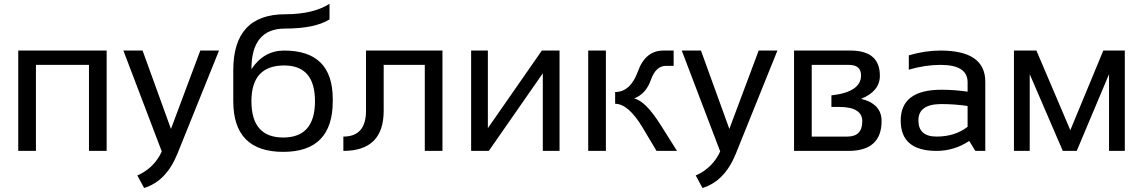

<svg xmlns="http://www.w3.org/2000/svg" viewBox="-20 -771 5840 981"><path d="M73.2 0V-512.7H524.9V0H434.6V-439.5H163.6V0Z M610.4 -512.7H708.5L853.5 -112.3L1003.4 -512.7H1099.1L886.2 15.1Q829.6 154.8 716.3 189.5L681.6 125.5Q767.6 87.9 806.6 2.9Z M1680.2 -253.9Q1680.2 4.9 1427.2 4.9Q1171.9 4.9 1171.9 -253.9V-412.6Q1171.9 -698.2 1437.5 -698.2Q1580.1 -698.2 1663.6 -751.5V-671.9Q1588.9 -625 1436 -625Q1264.6 -625 1264.6 -417.5Q1327.6 -512.7 1432.1 -512.7Q1680.2 -512.7 1680.2 -264.6ZM1427.2 -68.4Q1589.4 -68.4 1589.4 -253.9Q1589.4 -436.5 1432.1 -436.5Q1264.6 -436.5 1264.6 -253.9Q1264.6 -68.4 1427.2 -68.4Z M1734.4 -73.2Q1850.1 -73.2 1850.1 -205.1V-512.7H2240.7V0H2150.4V-439.5H1940.4V-205.1Q1940.4 0 1734.4 0Z M2753.4 0V-396.5L2477.5 0H2387.2V-512.7H2472.7V-116.2L2748.5 -512.7H2838.9V0Z M3334.5 0 3262.7 -120.1Q3190.4 -240.7 3123 -240.7V-300.8Q3201.2 -300.8 3239.5 -406.7Q3277.8 -512.7 3369.6 -512.7H3421.9V-434.6H3383.3Q3330.6 -434.6 3305.7 -363Q3280.8 -291.5 3219.7 -267.6Q3277.3 -257.3 3357.9 -128.9L3439 0ZM3075.7 -512.7V0H2985.4V-512.7Z M3463.4 -512.7H3561.5L3706.5 -112.3L3856.4 -512.7H3952.1L3739.3 15.1Q3682.6 154.8 3569.3 189.5L3534.7 125.5Q3620.6 87.9 3659.7 2.9Z M4309.6 -73.2Q4385.7 -73.2 4385.7 -151.4Q4385.7 -224.6 4267.1 -224.6H4228V-283.7Q4379.4 -300.8 4379.4 -385.7Q4379.4 -439.5 4316.9 -439.5H4127.4V-73.2ZM4037.1 0V-512.7H4325.2Q4475.6 -512.7 4475.6 -384.3Q4475.6 -304.7 4379.9 -266.1Q4484.4 -240.2 4484.4 -152.8Q4484.4 0 4314.9 0Z M4582 -154.8Q4582 -312.5 4790 -312.5Q4856.9 -312.5 4923.8 -302.7V-351.1Q4923.8 -439.5 4785.6 -439.5Q4706.5 -439.5 4623.5 -415V-488.3Q4706.5 -512.7 4785.6 -512.7Q5014.2 -512.7 5014.2 -353.5V0H4963.4L4932.1 -50.8Q4855.5 0 4765.1 0Q4582 0 4582 -154.8ZM4790 -239.3Q4672.4 -239.3 4672.4 -156.2Q4672.4 -73.2 4765.1 -73.2Q4858.9 -73.2 4923.8 -123V-229.5Q4856.9 -239.3 4790 -239.3Z M5160.6 0V-512.7H5275.4L5448.7 -106L5617.2 -512.7H5727.1V0H5646.5V-392.1L5481.4 0H5410.2L5241.2 -392.1V0Z"/></svg>

Font: Sansation
Style: Regular
Weight: 400
Designer: Bernd Montag
Version: Version 1.301